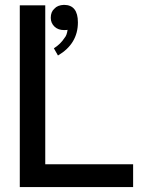

<svg xmlns="http://www.w3.org/2000/svg" viewBox="-20 -761 602 781"><path d="M164.1 -739.3V-92.8H521.5V0H60.5V-739.3ZM186.5 -688.5Q186.5 -712.9 201.2 -725.6Q213.9 -740.2 240.2 -741.2Q296.9 -741.2 296.9 -669.9Q296.9 -583 215.8 -535.2L199.2 -564.5Q226.6 -582 242.2 -606.4Q252 -617.2 254.9 -639.6Q252 -638.7 240.2 -638.7Q216.8 -638.7 202.1 -652.3Q186.5 -667 186.5 -688.5Z"/></svg>

Font: RobotoJAA
Style: Medium
Weight: 500
Version: Version 2.05; 2016-11-05